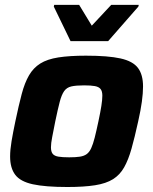

<svg xmlns="http://www.w3.org/2000/svg" viewBox="-20 -741 613 769"><path d="M249.9 8Q161.3 8 111.2 -3Q61.2 -14 40.9 -41.1Q20.5 -68.1 20.5 -114.3Q20.5 -140.7 26.3 -175.6Q32.1 -210.4 41.5 -255Q54.9 -319 66.9 -364.2Q78.8 -409.4 96.3 -439.4Q113.8 -469.4 141.5 -486.7Q169.2 -504 213.6 -511Q258 -518 324.3 -518Q412.9 -518 462.5 -507Q512.2 -496 532.6 -468.9Q552.9 -441.9 552.9 -394.7Q552.9 -368.3 548.2 -333.7Q543.5 -299 533.5 -255Q519.5 -191 506.8 -145.8Q494.1 -100.6 477.1 -70.6Q460.2 -40.6 432.6 -23.3Q404.9 -6 360.5 1Q316.2 8 249.9 8ZM257.2 -110.9Q283.2 -110.9 300 -113.5Q316.8 -116.1 327.4 -123.9Q338 -131.7 345.3 -147.6Q352.6 -163.5 359.3 -189.8Q366 -216.2 374.2 -255Q382.2 -292.3 386 -316.9Q389.9 -341.6 389.9 -358Q389.9 -375.8 382.7 -384.6Q375.6 -393.3 359.9 -396.2Q344.2 -399.1 316.9 -399.1Q284.5 -399.1 265.9 -394.9Q247.3 -390.7 237 -376.1Q226.6 -361.4 219.2 -332.9Q211.7 -304.5 201.4 -255Q193.8 -216.7 189 -191.8Q184.1 -166.9 184.1 -151Q184.1 -133.6 191 -124.9Q197.9 -116.3 213.9 -113.6Q229.9 -110.9 257.2 -110.9ZM262.5 -576.3 195.5 -714.6 197.1 -721.5H297L347.6 -638.2L425.5 -721.5H535.8L534.2 -714.6L413.2 -576.3Z"/></svg>

Font: Saira Thin
Style: Italic
Weight: 100
Italic angle: -12°
Designer: Hector Gatti with collaboration of the Omnibus-Type team
Foundry: Omnibus-Type
Version: Version 1.101